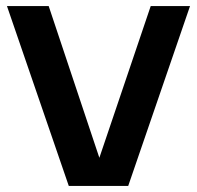

<svg xmlns="http://www.w3.org/2000/svg" viewBox="-20 -615 652 635"><path d="M207.5 0 3 -595H141L323 -50H294L478.5 -595H608.5L404 0Z"/></svg>

Font: Encode Sans SC SemiBold
Style: Regular
Weight: 600
Version: Version 3.002